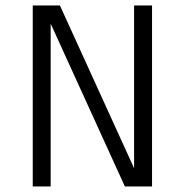

<svg xmlns="http://www.w3.org/2000/svg" viewBox="-20 -670 664 690"><path d="M461.9 -65.4V-650.4H526.4V0H428.7L162.1 -585V0H97.7V-650.4H195.3Z"/></svg>

Font: Lohit Devanagari
Style: Regular
Weight: 400
Version: 2.95.4